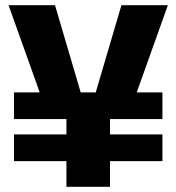

<svg xmlns="http://www.w3.org/2000/svg" viewBox="-20 -720 680 740"><path d="M236 0V-99H34V-202H236V-261H34V-364H133L13 -700H192L291 -364H349L448 -700H627L507 -364H606V-261H404V-202H606V-99H404V0Z"/></svg>

Font: Tektur
Style: Bold
Weight: 700
Designer: Adam Jagosz
Foundry: Adam Jagosz
Version: Version 1.005;gftools[0.9.30]